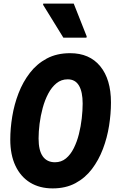

<svg xmlns="http://www.w3.org/2000/svg" viewBox="-20 -1028 640 1065"><path d="M272 17Q200 17 147.2 -15.2Q94.5 -47.5 65.8 -108.2Q37 -169 37 -254Q37 -315.5 48 -382.2Q59 -449 83 -511.2Q107 -573.5 145.8 -623.8Q184.5 -674 239.8 -703.5Q295 -733 369 -733Q476.5 -733 536 -660.5Q595.5 -588 595.5 -459.5Q595.5 -397 585 -330.5Q574.5 -264 551 -202Q527.5 -140 490 -90.5Q452.5 -41 398.5 -12Q344.5 17 272 17ZM285 -128Q320 -128 345.8 -149.2Q371.5 -170.5 389.2 -206Q407 -241.5 417.8 -284.5Q428.5 -327.5 433.5 -371.5Q438.5 -415.5 438.5 -453.5Q438.5 -518.5 418 -553.2Q397.5 -588 355.5 -588Q320 -588 293.2 -566.2Q266.5 -544.5 247.5 -508.5Q228.5 -472.5 216.8 -429Q205 -385.5 199.5 -341.5Q194 -297.5 194 -260Q194 -193.5 217.2 -160.8Q240.5 -128 285 -128ZM331.5 -819 219 -1001.5 220 -1008H389L461 -826L459.5 -819Z"/></svg>

Font: Google Sans Code
Style: Italic
Weight: 400
Italic angle: -10°
Monospace: yes
Designer: Google Sans Code Authors
Foundry: Google LLC
Version: Version 6.000